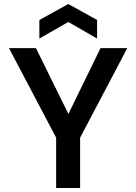

<svg xmlns="http://www.w3.org/2000/svg" viewBox="-20 -941 682 961"><path d="M261 0V-252L25 -700H160L340 -335H305L483 -700H617L381 -252V0ZM177 -748V-841L322 -921L466 -841V-748L322 -831Z"/></svg>

Font: Host Grotesk SemiBold
Style: Regular
Weight: 600
Designer: Doukan Karapınar
Foundry: Element Type
Version: Version 1.003